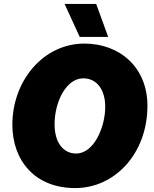

<svg xmlns="http://www.w3.org/2000/svg" viewBox="-20 -940 782 978"><path d="M363 18C566 18 731 -159 731 -401C731 -598 589 -718 410 -718C200 -718 43 -528 43 -305C43 -122 158 18 363 18ZM368 -158C302 -158 258 -214 258 -307C258 -421 317 -541 404 -541C474 -541 516 -482 516 -396C516 -293 459 -158 368 -158ZM386 -752H531L470 -920H309Z"/></svg>

Font: Fixel Text 20240404 Black
Style: Italic
Weight: 900
Width: 4
Italic angle: -10°
Designer: AlfaBravo + MacPaw
Foundry: Kyrylo Tkachov, Marchela Mozhyna, Serhii Makarenko, Maria Weinstein, Zakhar Kryvoshyya
Version: Version 1.211;Glyphs 3.2 (3225)